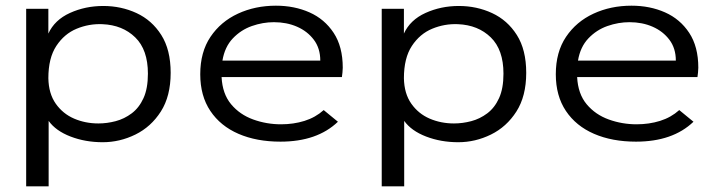

<svg xmlns="http://www.w3.org/2000/svg" viewBox="-20 -488 2540 675"><path d="M72 167V-457H150V-370Q172 -418 226 -442.5Q280 -467 343 -467Q406 -467 460 -442Q514 -417 547 -365Q580 -313 580 -232Q580 -150 545.5 -96Q511 -42 456 -15Q401 12 341 12Q280 12 228 -8Q176 -28 151 -63V167ZM326 -54Q356 -54 386.5 -62Q417 -70 443 -89.5Q469 -109 484.5 -143Q500 -177 500 -229Q500 -313 455.5 -356.5Q411 -400 340 -403Q293 -405 249.5 -387Q206 -369 178 -326.5Q150 -284 150 -213Q151 -159 176 -123.5Q201 -88 240.5 -71Q280 -54 326 -54Z M966 10Q882 10 818.5 -17.5Q755 -45 719.5 -98Q684 -151 684 -227Q684 -305 720 -358.5Q756 -412 816.5 -440Q877 -468 950 -468Q1015 -468 1068 -444.5Q1121 -421 1153 -372.5Q1185 -324 1185 -250Q1185 -242 1184 -233.5Q1183 -225 1182 -217H759Q762 -158 792.5 -121.5Q823 -85 870 -68Q917 -51 968 -51Q1012 -51 1050.5 -63Q1089 -75 1118 -101L1168 -60Q1095 10 966 10ZM762 -275H1106Q1106 -318 1083.5 -348Q1061 -378 1024.5 -394Q988 -410 943 -410Q904 -410 865.5 -396.5Q827 -383 798.5 -353Q770 -323 762 -275Z M1322 167V-457H1400V-370Q1422 -418 1476 -442.5Q1530 -467 1593 -467Q1656 -467 1710 -442Q1764 -417 1797 -365Q1830 -313 1830 -232Q1830 -150 1795.5 -96Q1761 -42 1706 -15Q1651 12 1591 12Q1530 12 1478 -8Q1426 -28 1401 -63V167ZM1576 -54Q1606 -54 1636.5 -62Q1667 -70 1693 -89.5Q1719 -109 1734.5 -143Q1750 -177 1750 -229Q1750 -313 1705.5 -356.5Q1661 -400 1590 -403Q1543 -405 1499.5 -387Q1456 -369 1428 -326.5Q1400 -284 1400 -213Q1401 -159 1426 -123.5Q1451 -88 1490.5 -71Q1530 -54 1576 -54Z M2216 10Q2132 10 2068.5 -17.5Q2005 -45 1969.5 -98Q1934 -151 1934 -227Q1934 -305 1970 -358.5Q2006 -412 2066.5 -440Q2127 -468 2200 -468Q2265 -468 2318 -444.5Q2371 -421 2403 -372.5Q2435 -324 2435 -250Q2435 -242 2434 -233.5Q2433 -225 2432 -217H2009Q2012 -158 2042.5 -121.5Q2073 -85 2120 -68Q2167 -51 2218 -51Q2262 -51 2300.5 -63Q2339 -75 2368 -101L2418 -60Q2345 10 2216 10ZM2012 -275H2356Q2356 -318 2333.5 -348Q2311 -378 2274.5 -394Q2238 -410 2193 -410Q2154 -410 2115.5 -396.5Q2077 -383 2048.5 -353Q2020 -323 2012 -275Z"/></svg>

Font: Inconsolata Expanded Thin
Style: Regular
Weight: 100
Width: 7
Monospace: yes
Designer: Raph Levien, Cyreal, Brenton Simpson
Foundry: Raph Levien, Cyreal, Google
Version: Version 3.100; ttfautohint (v1.8.4.7-5d5b)